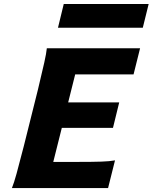

<svg xmlns="http://www.w3.org/2000/svg" viewBox="-20 -955 775 975"><path d="M585.4 -435.1 553.7 -305.7H293.9L250.5 -132.8H374.5Q454.1 -132.8 495.6 -134.3Q537.1 -135.7 564 -140.6L528.8 0H40.5Q51.3 -26.4 64 -72.8Q76.7 -119.1 100.6 -211.9L172.4 -499Q194.3 -590.3 204.8 -637.2Q215.3 -684.1 217.8 -710H691.4L658.2 -577.1H361.8L326.2 -435.1ZM303.7 -934.6H734.9L705.1 -814H274.4Z"/></svg>

Font: Lesson One Extra
Style: Italic
Weight: 800
Italic angle: -14°
Designer: But Ko, Victor Gaultney, Annie Olsen, Julie Remington, Don Collingsworth, Eric Hays, Becca Hirsbrunner
Version: Version 1.100